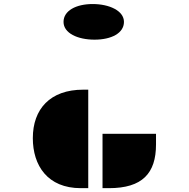

<svg xmlns="http://www.w3.org/2000/svg" viewBox="-20 -933 955 971"><path d="M458 -732.4C543 -732.4 606.9 -765.1 606.9 -822.3C606.9 -878.9 532.2 -912.6 448.7 -912.6C364.7 -912.6 301.3 -878.9 301.3 -822.3C301.3 -765.1 373 -732.4 458 -732.4ZM146 -234.4C146 -96.2 220.2 18.6 388.7 18.6H426.3V-479.5H400.9C232.9 -479.5 146 -380.9 146 -234.4ZM498.5 18.6H530.8C700.2 18.6 769 -56.6 769 -202.6V-256.3H498.5Z"/></svg>

Font: Plaster
Style: Regular
Weight: 400
Designer: Eben Sorkin
Foundry: Eben Sorkin
Version: Version 1.007